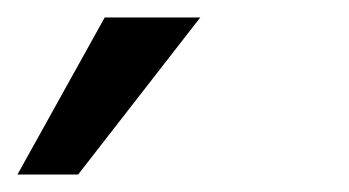

<svg xmlns="http://www.w3.org/2000/svg" viewBox="-74 -80 400 220"><path d="M-54 120H15.5L155.5 -60H46Z"/></svg>

Font: Anybody Expanded
Style: Italic
Weight: 400
Width: 7
Italic angle: -10°
Version: Version 1.113;gftools[0.9.25]